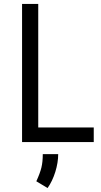

<svg xmlns="http://www.w3.org/2000/svg" viewBox="-20 -720 511 973"><path d="M91.8 -700.2H173.8V-74.2H455.1V0H91.8ZM164.1 198.7Q183.1 157.2 189.9 128.9Q196.8 100.6 196.8 61H274.9Q274.9 104 260.3 151.1Q245.6 198.2 221.2 232.9Z"/></svg>

Font: Selawik
Style: Regular
Weight: 400
Designer: Aaron Bell
Foundry: Microsoft Corporation
Version: Version 1.01